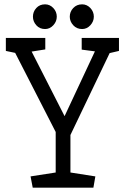

<svg xmlns="http://www.w3.org/2000/svg" viewBox="-20 -866 579 886"><path d="M131 0 121 -52 237 -70V-257L50 -622L7 -631V-691H189V-638L126 -628L278 -330L418 -629L357 -637V-691H529V-631L486 -621L305 -243V-70L420 -52L411 0ZM359 -732Q334 -732 318 -749.5Q302 -767 302 -789Q302 -812 318 -829Q334 -846 359 -846Q381 -846 397 -829Q413 -812 413 -789Q413 -767 397 -749.5Q381 -732 359 -732ZM188 -732Q163 -732 147.5 -749.5Q132 -767 132 -789Q132 -812 147.5 -829Q163 -846 188 -846Q210 -846 226 -829Q242 -812 242 -789Q242 -767 226 -749.5Q210 -732 188 -732Z"/></svg>

Font: Kreon Light
Style: Regular
Weight: 300
Designer: Julia Petretta
Foundry: Julia Petretta and Eli Heuer
Version: Version 2.002